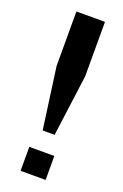

<svg xmlns="http://www.w3.org/2000/svg" viewBox="-120 -623 426 663"><g transform="rotate(20 93.5 -291.5)"><path d="M72 -157 41 -383V-583H146V-383L116 -157ZM48 0V-88H140V0Z"/></g></svg>

Font: Rokkitt SemiBold Medium
Style: Regular
Weight: 500
Version: Version 3.103